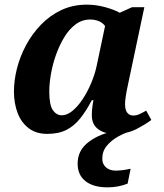

<svg xmlns="http://www.w3.org/2000/svg" viewBox="-20 -566 705 826"><path d="M183 10Q136 10 104 -14Q72 -38 56 -79.5Q40 -121 40 -173Q40 -220 53 -271.5Q66 -323 92 -371.5Q118 -420 156 -459.5Q194 -499 243.5 -522.5Q293 -546 354 -546Q393 -546 433 -535Q473 -524 495 -511L548 -535H601L535 -223Q533 -212 528.5 -192Q524 -172 521 -151.5Q518 -131 518 -118Q518 -93 527.5 -81Q537 -69 553 -69Q567 -69 580 -75Q593 -81 609 -90L631 -50Q606 -31 566.5 -10.5Q527 10 473 10Q429 10 402 -10.5Q375 -31 375 -70Q375 -99 382 -135H375Q351 -89 325 -56.5Q299 -24 265.5 -7Q232 10 183 10ZM246 -70Q268 -70 291 -88.5Q314 -107 335 -138.5Q356 -170 372.5 -209Q389 -248 397 -288L432 -454Q422 -468 405 -475Q388 -482 368 -482Q333 -482 305 -461Q277 -440 256 -405Q235 -370 220.5 -329Q206 -288 199 -246.5Q192 -205 192 -172Q192 -114 207.5 -92Q223 -70 246 -70ZM442 240Q382 240 348 213.5Q314 187 314 138Q314 84 355.5 49.5Q397 15 462 0H539Q516 6 488 21.5Q460 37 440 60.5Q420 84 420 117Q420 140 436 154Q452 168 477 168Q491 168 507 166Q523 164 542 160L529 224Q489 240 442 240Z"/></svg>

Font: Noto Serif
Style: Bold Italic
Weight: 700
Italic angle: -12°
Designer: Monotype Design Team
Foundry: Monotype Imaging Inc.
Version: Version 2.013